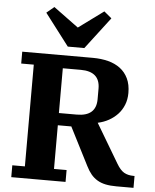

<svg xmlns="http://www.w3.org/2000/svg" viewBox="-62 -1012 859 1064"><g transform="rotate(5 367.5 -480.0)"><path d="M41 -66H111V-632H41V-698H434Q480 -698 519 -688Q558 -678 586.5 -656.5Q615 -635 631 -601.5Q647 -568 647 -521Q647 -485 635 -455Q623 -425 602 -402.5Q581 -380 553 -364.5Q525 -349 492 -342L621 -125Q641 -91 662.5 -78.5Q684 -66 716 -66H721V0H626Q591 0 565 -5.5Q539 -11 519 -23Q499 -35 484 -53Q469 -71 456 -97L348 -309H273V-66H343V0H41ZM273 -377H373Q480 -377 480 -472V-531Q480 -626 373 -626H273ZM155 -925 197 -960 336 -858 475 -960 517 -925 382 -748H290Z"/></g></svg>

Font: IBM Plex Serif
Style: Bold
Weight: 700
Designer: Mike Abbink, Paul van der Laan, Pieter van Rosmalen
Foundry: Bold Monday
Version: Version 2.008